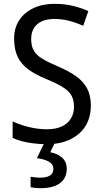

<svg xmlns="http://www.w3.org/2000/svg" viewBox="-20 -744 539 1004"><path d="M455 -193Q455 -130 427 -85Q399 -40 347 -15Q295 10 225 10Q189 10 156.5 6Q124 2 96.5 -5Q69 -12 46 -23V-109Q82 -92 130 -80Q178 -68 226 -68Q272 -68 303.5 -83Q335 -98 351 -124.5Q367 -151 367 -185Q367 -220 354 -244Q341 -268 309 -288Q277 -308 221 -331Q167 -353 129.5 -380Q92 -407 73 -445.5Q54 -484 54 -540Q53 -596 80 -637.5Q107 -679 155 -701.5Q203 -724 265 -724Q318 -724 362.5 -713Q407 -702 442 -686L415 -609Q380 -625 342 -635Q304 -645 264 -645Q225 -645 197.5 -632Q170 -619 156.5 -595.5Q143 -572 143 -541Q143 -504 156 -480.5Q169 -457 199.5 -438Q230 -419 282 -397Q339 -373 377.5 -345.5Q416 -318 435.5 -281.5Q455 -245 455 -193ZM329 138Q329 187 294 213.5Q259 240 192 240Q176 240 162 238.5Q148 237 140 235V180Q149 182 162.5 183.5Q176 185 189 185Q223 185 241 174Q259 163 259 140Q259 114 235 101Q211 88 173 83L213 0H268L243 52Q268 57 287.5 68Q307 79 318 96Q329 113 329 138Z"/></svg>

Font: Noto Sans Devanagari SemiCondensed
Style: Regular
Weight: 400
Width: 4
Designer: Jelle Bosma - Monotype Design Team
Foundry: Monotype Imaging Inc.
Version: Version 2.006